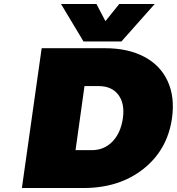

<svg xmlns="http://www.w3.org/2000/svg" viewBox="-20 -943 887 963"><path d="M89.8 0 189 -701.2H506.8Q622.1 -701.2 703.4 -658.2Q784.7 -615.2 821 -535.9Q857.4 -456.5 842.8 -351.1Q820.3 -191.4 699.2 -95.7Q578.1 0 398.9 0ZM286.1 -922.9H463.9L508.8 -836.9L578.1 -922.9H755.9L588.9 -734.9H398.9ZM358.9 -189.9H440.9Q502 -189.9 543.7 -232.7Q585.4 -275.4 596.2 -349.1Q606.9 -423.3 573.7 -467.3Q540.5 -511.2 475.1 -511.2H403.8Z"/></svg>

Font: Trueno UltraBlack
Style: Italic
Weight: 950
Designer: Julieta Ulanovsky
Foundry: Julieta Ulanovsky
Version: Version 3.001b | FøM Fix